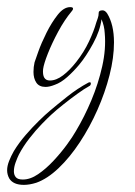

<svg xmlns="http://www.w3.org/2000/svg" viewBox="-100 -237 380 539"><path d="M-33 282Q-63 282 -74 264Q-80 253 -80 241Q-80 229 -74.5 215Q-69 201 -61 187Q-47 164 -28 142Q-9 120 9.5 102Q28 84 40 74Q60 57 89 34Q118 11 148 -5Q150 -6 152 -6Q155 -6 155 -3Q155 3 150 5Q137 12 117 26.5Q97 41 77.5 56.5Q58 72 45 84Q35 93 17.5 111Q0 129 -17.5 151.5Q-35 174 -47 197Q-51 205 -56 218.5Q-61 232 -61 244Q-61 254 -55.5 260.5Q-50 267 -36 267Q-15 267 7 252Q29 237 50 214.5Q71 192 87.5 169.5Q104 147 113 131Q137 91 156.5 44.5Q176 -2 187 -51Q198 -100 194 -144Q193 -164 185 -183Q181 -151 161.5 -115Q142 -79 122 -55Q106 -36 88.5 -20.5Q71 -5 54 1Q39 7 28 7Q10 7 2 -5Q-6 -17 -6 -35Q-6 -49 -3 -62Q-1 -68 7.5 -92Q16 -116 30.5 -145Q45 -174 62 -195.5Q79 -217 97 -217Q105 -217 105 -213Q105 -209 101 -205Q81 -181 63.5 -148.5Q46 -116 34.5 -87Q23 -58 21 -43Q18 -11 40 -11Q58 -11 77 -25.5Q96 -40 114 -63Q136 -91 150 -121Q164 -151 170 -173Q172 -179 174.5 -186Q177 -193 177 -200V-201Q177 -208 188 -208Q195 -208 201 -199Q220 -168 220 -118Q220 -75 207.5 -26Q195 23 173.5 71.5Q152 120 124 162.5Q96 205 64.5 235Q33 265 2 276Q-17 282 -33 282Z"/></svg>

Font: Waterfall
Style: Regular
Weight: 400
Designer: Robert E. Leuschke
Foundry: Robert E. Leuschke
Version: Version 1.010; ttfautohint (v1.8.3)